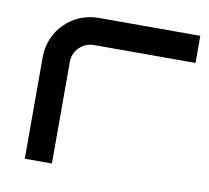

<svg xmlns="http://www.w3.org/2000/svg" viewBox="-66 -623 759 697"><g transform="rotate(10 313.5 -275.0)"><path d="M618 -550H243C146 -550 68 -472 68 -375V0H168V-375C168 -416 202 -450 243 -450H618Z"/></g></svg>

Font: Bruno Ace
Style: Regular
Weight: 400
Designer: Astigmatic (AOETI)
Foundry: Astigmatic (AOETI)
Version: Version 1.000